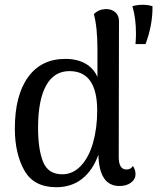

<svg xmlns="http://www.w3.org/2000/svg" viewBox="-20 -769 668 802"><path d="M588 -585H546Q548 -611 548 -628Q548 -694 533 -743Q553 -749 576 -749Q599 -749 617 -743Q618 -665 588 -585ZM535 -76Q546 -60 546 -42Q546 -20 527 -6Q508 8 479 8Q394 8 391 -123Q368 -58 323.5 -22.5Q279 13 215 13Q121 13 81.5 -57.5Q42 -128 42 -232Q42 -370 97 -446.5Q152 -523 253 -523Q303 -523 337.5 -503Q372 -483 387 -447V-563Q387 -656 372 -710Q393 -731 424 -731Q447 -731 462 -717.5Q477 -704 477 -681L476 -113Q476 -61 508 -61Q527 -61 535 -76ZM386 -307Q386 -472 270 -472Q206 -472 172.5 -411.5Q139 -351 139 -235Q139 -145 160 -93Q181 -41 240 -41Q285 -41 318.5 -77Q352 -113 369 -174Q386 -235 386 -307Z"/></svg>

Font: Arima Madurai Medium
Style: Regular
Weight: 500
Designer: Joana Correia and Natanael Gama
Foundry: NDISCOVER
Version: Version 1.020